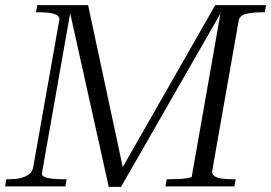

<svg xmlns="http://www.w3.org/2000/svg" viewBox="-31 -730 1062 752"><path d="M-11 0 -6 -28H6Q29 -28 49 -32.5Q69 -37 82.5 -47.5Q96 -58 99 -75L201 -650Q204 -663 193 -670Q182 -677 163 -679.5Q144 -682 121 -682H110L115 -710H314L454 -56L438 -55L812 -710H1011L1006 -682H997Q961 -682 934.5 -676Q908 -670 904 -650L800 -60Q798 -48 808.5 -40.5Q819 -33 838.5 -30.5Q858 -28 882 -28H892L887 0H617L622 -28H631Q651 -28 671 -29Q691 -30 705.5 -32.5Q720 -35 720 -38L837 -703L845 -699L443 2H395L239 -700L248 -702L133 -50Q132 -42 143.5 -37Q155 -32 174.5 -30Q194 -28 216 -28H230L225 0Z"/></svg>

Font: Roboto Serif 120pt Expanded Light
Style: Italic
Weight: 300
Width: 7
Italic angle: -10°
Designer: Greg Gazdowicz
Foundry: Commercial Type
Version: Version 1.008